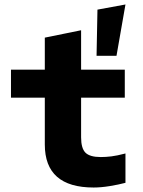

<svg xmlns="http://www.w3.org/2000/svg" viewBox="-20 -827 640 857"><path d="M411 -578 415 -784 540 -807 500 -578ZM398 10Q180 10 180 -182V-391H29V-516H180V-659L342 -692V-516H537V-391H342V-214Q342 -165 361.5 -145.5Q381 -126 430 -126Q452 -126 477 -129Q502 -132 540 -142V-11Q510 -3 470.5 3.5Q431 10 398 10Z"/></svg>

Font: Red Hat Mono
Style: Bold
Weight: 700
Monospace: yes
Designer: Pentagram, MCKL
Foundry: Pentagram, MCKL
Version: Version 1.023; ttfautohint (v1.8.3)